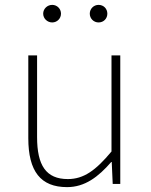

<svg xmlns="http://www.w3.org/2000/svg" viewBox="-20 -754 617 787"><path d="M255 13C328 13 383 -29 436 -90H438L442 0H473V-527H437V-133C372 -55 323 -20 258 -20C169 -20 132 -76 132 -192V-527H96V-188C96 -51 147 13 255 13ZM194 -662C214 -662 230 -678 230 -698C230 -718 214 -734 194 -734C174 -734 157 -718 157 -698C157 -678 174 -662 194 -662ZM384 -662C405 -662 420 -678 420 -698C420 -718 405 -734 384 -734C364 -734 348 -718 348 -698C348 -678 364 -662 384 -662Z"/></svg>

Font: Noto Sans CJK Thin
Style: Regular
Weight: 100
Designer: Ryoko NISHIZUKA (kana & ideographs); Paul D. Hunt (Latin, Greek & Cyrillic); Wenlong ZHANG (bopomofo); Sandoll Communica
Foundry: Adobe Systems Incorporated
Version: Version 1.000;PS 1;hotconv 1.0.78;makeotf.lib2.5.61930